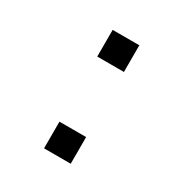

<svg xmlns="http://www.w3.org/2000/svg" viewBox="-102 -537 504 533"><g transform="rotate(30 149.5 -270.0)"><path d="M195.5 -80H110V-165.5H195.5ZM196 -374.5H110.5V-460H196Z"/></g></svg>

Font: CCSD_manrope
Style: Regular
Weight: 400
Designer: Mikhail Sharanda
Foundry: Mikhail Sharanda
Version: Version 4.503